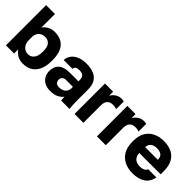

<svg xmlns="http://www.w3.org/2000/svg" viewBox="93 -1525 2364 2364"><g transform="rotate(45 1275.0 -343.5)"><path d="M357 13Q296 13 254 -13.5Q212 -40 192 -72V0H50V-700H204V-463Q231 -502 271.5 -522.5Q312 -543 357 -543Q469 -543 527 -477Q585 -411 585 -280V-260Q585 -170 557 -109.5Q529 -49 478 -18Q427 13 357 13ZM320 -114Q366 -114 396.5 -151.5Q427 -189 427 -260V-280Q427 -349 397.5 -382.5Q368 -416 320 -416Q288 -416 261.5 -402.5Q235 -389 219.5 -362Q204 -335 204 -295V-245Q204 -204 219.5 -174.5Q235 -145 261.5 -129.5Q288 -114 320 -114Z M830 13Q773 13 732.5 -9Q692 -31 671 -69.5Q650 -108 650 -155Q650 -234 698.5 -276Q747 -318 845 -318H995V-340Q995 -388 972.5 -406Q950 -424 910 -424Q872 -424 854 -412.5Q836 -401 834 -375H680Q683 -423 710.5 -461Q738 -499 789.5 -521Q841 -543 915 -543Q985 -543 1038 -522Q1091 -501 1120.5 -454.5Q1150 -408 1150 -330V-135Q1150 -93 1152 -61.5Q1154 -30 1158 0H1011Q1010 -17 1008.5 -30Q1007 -43 1007 -62Q983 -30 940.5 -8.5Q898 13 830 13ZM880 -96Q913 -96 939 -108Q965 -120 980 -144.5Q995 -169 995 -200V-222H875Q841 -222 824.5 -204Q808 -186 808 -163Q808 -133 824.5 -114.5Q841 -96 880 -96Z M1245 0V-530H1387V-458Q1395 -476 1414 -496Q1433 -516 1460 -529.5Q1487 -543 1520 -543Q1537 -543 1547 -541Q1557 -539 1565 -537V-404Q1560 -407 1542 -411Q1524 -415 1500 -415Q1465 -415 1442.5 -401Q1420 -387 1409.5 -363Q1399 -339 1399 -309V0Z M1635 0V-530H1777V-458Q1785 -476 1804 -496Q1823 -516 1850 -529.5Q1877 -543 1910 -543Q1927 -543 1937 -541Q1947 -539 1955 -537V-404Q1950 -407 1932 -411Q1914 -415 1890 -415Q1855 -415 1832.5 -401Q1810 -387 1799.5 -363Q1789 -339 1789 -309V0Z M2265 13Q2187 13 2125 -16.5Q2063 -46 2026.5 -107Q1990 -168 1990 -260V-280Q1990 -368 2025 -426Q2060 -484 2120.5 -513.5Q2181 -543 2255 -543Q2386 -543 2453 -475.5Q2520 -408 2520 -280V-224H2148Q2150 -185 2166.5 -159Q2183 -133 2209 -121.5Q2235 -110 2265 -110Q2309 -110 2334.5 -123.5Q2360 -137 2368 -160H2510Q2494 -73 2431 -30Q2368 13 2265 13ZM2260 -420Q2232 -420 2207 -411Q2182 -402 2166.5 -381.5Q2151 -361 2149 -326H2369Q2369 -363 2354 -383.5Q2339 -404 2314.5 -412Q2290 -420 2260 -420Z"/></g></svg>

Font: Golos Text
Style: Bold
Weight: 700
Designer: A.Korolkova, Vitaly Kuzmin
Foundry: ParaType Ltd
Version: Version 2.004